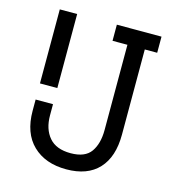

<svg xmlns="http://www.w3.org/2000/svg" viewBox="-106 -792 825 897"><g transform="rotate(15 306.0 -343.0)"><path d="M295 14Q193 14 133 -44Q73 -102 73 -210V-264H157V-210Q157 -144 191 -104Q225 -64 295 -64Q365 -64 393 -104Q421 -144 421 -210V-622H349V-700H565V-622H505V-210Q505 -102 451 -44Q397 14 295 14ZM73 -342V-700H157V-342Z"/></g></svg>

Font: Space Mono
Style: Regular
Weight: 400
Monospace: yes
Designer: Colophon Foundry + Benjamin Critton
Foundry: Colophon Foundry & Benjamin Critton
Version: Version 1.003; ttfautohint (v1.8.4.7-5d5b)